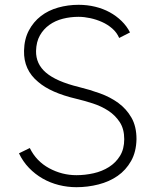

<svg xmlns="http://www.w3.org/2000/svg" viewBox="-20 -785 649 799"><path d="M298 -6Q261 -6 225 -15Q189 -24 157.5 -42Q126 -60 100.5 -86.5Q75 -113 59 -147L104 -169Q131 -114 184.5 -85Q238 -56 298 -56Q334 -56 369.5 -64Q405 -72 433.5 -90Q462 -108 479.5 -136.5Q497 -165 497 -206Q497 -248 478.5 -276.5Q460 -305 431 -324Q402 -343 366.5 -354.5Q331 -366 297 -374Q191 -399 139 -444Q78 -494 80 -574Q81 -622 100 -658Q119 -694 150 -718Q181 -742 222 -753.5Q263 -765 307 -765Q343 -765 376 -757Q409 -749 436.5 -734Q464 -719 486 -697.5Q508 -676 521 -650L476 -627Q466 -650 447 -666.5Q428 -683 404.5 -693.5Q381 -704 355.5 -709.5Q330 -715 307 -715Q273 -715 241.5 -707Q210 -699 185.5 -681.5Q161 -664 146 -637.5Q131 -611 130 -573Q129 -519 171 -483Q214 -446 308 -423Q353 -412 396 -396.5Q439 -381 472.5 -356.5Q506 -332 527 -295.5Q548 -259 548 -206Q547 -153 525.5 -115Q504 -77 469.5 -53Q435 -29 390 -17.5Q345 -6 298 -6Z"/></svg>

Font: Leon Sans
Style: Light
Weight: 300
Designer: Jongmin Kim
Version: Version 1.2